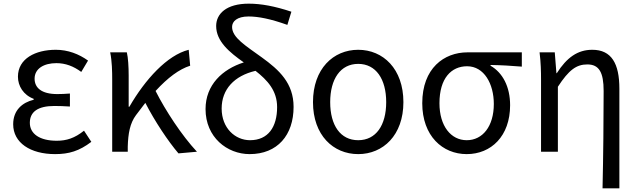

<svg xmlns="http://www.w3.org/2000/svg" viewBox="-20 -829 3488 1049"><path d="M281 13C357 13 413 -4 479 -54L439 -115C388 -74 343 -60 290 -60C198 -60 143 -97 143 -158C143 -218 187 -250 277 -250C304 -250 330 -249 362 -247V-318C335 -316 315 -315 293 -315C206 -315 169 -350 169 -399C169 -455 221 -484 288 -484C338 -484 382 -467 424 -436L461 -498C411 -534 351 -557 285 -557C174 -557 78 -509 78 -410C78 -359 108 -310 164 -289V-284C102 -269 52 -227 52 -150C52 -49 146 13 281 13Z M955 9 1056 0C973 -89 884 -225 830 -332C897 -405 959 -451 1019 -470L1011 -557C894 -528 773 -395 687 -246H683V-416C683 -464 680 -514 673 -543H582C592 -495 593 -438 593 -394V0H678V-28C680 -99 690 -156 723 -200L774 -267C826 -166 898 -58 955 9Z M1344 13C1496 13 1584 -91 1584 -245C1584 -375 1505 -447 1411 -515C1323 -579 1248 -623 1248 -682C1248 -712 1275 -739 1338 -739C1391 -739 1458 -726 1550 -693L1572 -765C1482 -795 1407 -809 1339 -809C1216 -809 1161 -753 1161 -687C1161 -603 1234 -543 1312 -488C1195 -451 1103 -365 1103 -233C1103 -79 1221 13 1344 13ZM1376 -442C1441 -391 1494 -334 1494 -244C1494 -135 1445 -63 1346 -63C1265 -63 1191 -129 1191 -236C1191 -341 1260 -415 1376 -442Z M1937 13C2073 13 2184 -90 2184 -271C2184 -453 2073 -557 1937 -557C1801 -557 1690 -453 1690 -271C1690 -90 1801 13 1937 13ZM1937 -63C1840 -63 1784 -144 1784 -271C1784 -397 1840 -480 1937 -480C2034 -480 2090 -397 2090 -271C2090 -144 2034 -63 1937 -63Z M2530 13C2663 13 2767 -85 2767 -254C2767 -356 2726 -432 2660 -470V-474C2720 -473 2770 -470 2831 -465V-543H2534C2406 -543 2287 -456 2287 -265C2287 -86 2398 13 2530 13ZM2530 -63C2444 -63 2381 -140 2381 -265C2381 -402 2446 -467 2532 -467C2625 -467 2678 -371 2678 -261C2678 -139 2617 -63 2530 -63Z M3272 200H3364V-344C3364 -482 3321 -557 3216 -557C3136 -557 3077 -515 3022 -429H3020L3011 -543H2928C2935 -486 2936 -438 2936 -394V0H3028V-355C3088 -447 3129 -477 3189 -477C3253 -477 3278 -434 3278 -332C3278 -176 3276 23 3272 200Z"/></svg>

Font: Noto Sans CJK SC
Style: Regular
Weight: 400
Designer: Ryoko NISHIZUKA 西塚涼子 (kana, bopomofo & ideographs); Paul D. Hunt (Latin, Greek & Cyrillic); Sandoll Communications 산돌커뮤니
Foundry: Adobe
Version: Version 2.004;hotconv 1.0.118;makeotfexe 2.5.65603